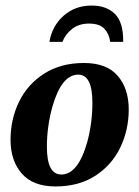

<svg xmlns="http://www.w3.org/2000/svg" viewBox="-20 -662 502 692"><path d="M18 -158Q18 -232 48.5 -295Q79 -358 139 -396.5Q199 -435 283 -435Q364 -435 404 -389Q444 -343 444 -267Q444 -194 413.5 -130.5Q383 -67 323.5 -28.5Q264 10 180 10Q99 10 58.5 -36.5Q18 -83 18 -158ZM295 -152Q313 -220 313 -292Q313 -393 262 -393Q202 -393 169 -278Q149 -206 149 -133Q149 -33 201 -33Q262 -33 295 -152ZM310 -642Q364 -642 394.5 -611.5Q425 -581 424 -511H377Q374 -539 356.5 -558Q339 -577 301 -577Q264 -577 239.5 -557.5Q215 -538 205 -511H158Q168 -569 209.5 -605.5Q251 -642 310 -642Z"/></svg>

Font: Unna
Style: Bold Italic
Weight: 700
Italic angle: -8.05°
Designer: Jorge de Buen Unna
Foundry: Omnibus-Type
Version: Version 2.008